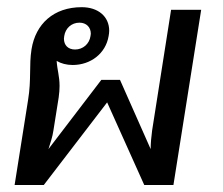

<svg xmlns="http://www.w3.org/2000/svg" viewBox="-20 -528 636 548"><path d="M414.2 -155.8C411.7 -137.5 410 -118.3 410 -102.5L322.5 -300H295.8H269.2L118.3 -102.5C123.3 -118.3 130 -137.5 132.5 -155.8L147.5 -250C149.2 -262.5 150 -273.3 150 -282.5C150 -310.8 143.3 -328.3 141.7 -354.2C154.2 -346.7 170 -342.5 187.5 -342.5C238.3 -342.5 281.7 -375 290 -425C290.8 -430 291.7 -435 291.7 -440C291.7 -481.7 259.2 -507.5 213.3 -507.5C133.3 -507.5 81.7 -460 70 -387.5C62.5 -340.8 70 -302.5 60 -241.7L21.7 0H105L285.8 -235.8L391.7 0H475L554.2 -500H468.3ZM194.2 -386.7C174.2 -386.7 162.5 -399.2 162.5 -417.5C162.5 -420 163.3 -422.5 163.3 -425C166.7 -447.5 184.2 -463.3 206.7 -463.3C226.7 -463.3 239.2 -450 239.2 -431.7C239.2 -429.2 238.3 -427.5 238.3 -425C235 -402.5 216.7 -386.7 194.2 -386.7Z"/></svg>

Font: Boon Medium
Style: Italic
Weight: 500
Italic angle: -9°
Designer: Sungsit Sawaiwan
Foundry: FontUni
Version: Version 3.0